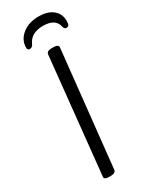

<svg xmlns="http://www.w3.org/2000/svg" viewBox="-226 -917 755 964"><g transform="rotate(-30 151.5 -435.5)"><path d="M96 2Q66 2 69 -16L138 -684Q140 -702 170 -702H178Q209 -702 207 -684L136 -16Q134 2 104 2ZM73 -753Q59 -753 59 -768Q59 -813 96.5 -843Q134 -873 191 -873Q244 -873 273.5 -848.5Q303 -824 303 -784Q303 -766 298.5 -759.5Q294 -753 285 -753Q273 -753 269 -769Q259 -821 186 -821Q117 -821 94 -769Q87 -753 73 -753Z"/></g></svg>

Font: Asap Condensed Condensed Light
Style: Italic
Weight: 300
Width: 3
Italic angle: -6°
Designer: Pablo Cosgaya
Foundry: Omnibus-Type
Version: Version 3.001; ttfautohint (v1.8.4.7-5d5b)